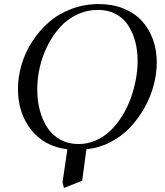

<svg xmlns="http://www.w3.org/2000/svg" viewBox="-20 -731 815 949"><path d="M68.8 -291Q68.8 -351.1 86.4 -411.1Q104 -471.2 138.7 -524.9Q173.3 -578.6 220.7 -620.4Q268.1 -662.1 332.3 -686.5Q396.5 -710.9 467.8 -710.9Q535.2 -710.9 590.1 -689Q645 -667 680.7 -628.2Q716.3 -589.4 735.6 -536.9Q754.9 -484.4 754.9 -422.9Q754.9 -368.7 740 -311.3Q725.1 -253.9 695.1 -200Q665 -146 624 -102.1Q583 -58.1 526.6 -28.8Q470.2 0.5 407.2 6.8L386.2 162.1L295.9 198.2L289.1 169.9L313 6.8Q198.7 -7.3 133.8 -89.6Q68.8 -171.9 68.8 -291ZM164.1 -289.1Q164.1 -233.9 176.8 -185.8Q189.5 -137.7 214.1 -100.1Q238.8 -62.5 278.3 -40.8Q317.9 -19 368.2 -19Q414.1 -19 455.3 -37.6Q496.6 -56.2 528.1 -87.4Q559.6 -118.7 585 -159.7Q610.4 -200.7 626.7 -246.6Q643.1 -292.5 651.6 -338.9Q660.2 -385.3 660.2 -428.2Q660.2 -481 648.2 -526.4Q636.2 -571.8 612.8 -606.9Q589.4 -642.1 551.5 -662.1Q513.7 -682.1 464.8 -682.1Q409.2 -682.1 360.1 -658.7Q311 -635.3 275.9 -595.7Q240.7 -556.2 215.1 -505.4Q189.5 -454.6 176.8 -399.2Q164.1 -343.8 164.1 -289.1Z"/></svg>

Font: Dihjauti
Style: Bold Italic
Weight: 700
Italic angle: -9°
Designer: T. Christopher White
Version: Version 3.0.0